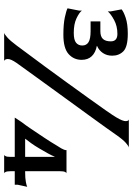

<svg xmlns="http://www.w3.org/2000/svg" viewBox="122 -762 640 924"><g transform="rotate(90 442.0 -300.0)"><path d="M147 -285Q96 -285 63.5 -292Q31 -299 20 -305L31 -361V-374Q41 -361 68.5 -348Q96 -335 138 -335Q172 -335 185.5 -346Q199 -357 199 -376Q199 -396 183 -406Q167 -416 130 -416H83V-463H130Q156 -463 167.5 -475.5Q179 -488 179 -513Q179 -529 170 -537Q161 -545 143 -545Q106 -545 77 -529.5Q48 -514 35 -499V-512L25 -565Q36 -575 66 -585Q96 -595 142 -595Q205 -595 226.5 -574Q248 -553 248 -520Q248 -494 235 -475Q222 -456 201 -447V-446Q233 -440 250.5 -421.5Q268 -403 268 -373Q268 -335 240 -310Q212 -285 147 -285ZM138 0Q144 -1 160 -15Q176 -29 199 -60Q209 -74 236 -110Q263 -146 299.5 -195.5Q336 -245 375 -299Q414 -353 450 -403Q486 -453 511.5 -489.5Q537 -526 545 -540Q564 -572 563 -586Q562 -600 554 -600H691Q684 -600 668 -586Q652 -572 629 -539Q618 -523 591.5 -486Q565 -449 529 -399.5Q493 -350 454.5 -297Q416 -244 380.5 -195Q345 -146 319 -110Q293 -74 283 -60Q263 -31 264 -16.5Q265 -2 274 0ZM725 0Q728 0 731.5 -7Q735 -14 735 -30V-51H546Q549 -56 555.5 -66Q562 -76 569 -86Q581 -101 600.5 -130Q620 -159 642 -192Q664 -225 681 -254Q697 -278 700.5 -288.5Q704 -299 702 -300H814Q811 -300 807.5 -293Q804 -286 804 -270V-101H809Q838 -101 856 -104.5Q874 -108 879 -111L869 -65V-51H804V-30Q804 -14 807.5 -7Q811 0 814 0ZM648 -101H735V-243H734Q728 -228 717 -208.5Q706 -189 694 -168.5Q682 -148 669.5 -130.5Q657 -113 648 -102Z"/></g></svg>

Font: Red Rose SemiBold
Style: Regular
Weight: 600
Designer: Jaikishan Patel
Version: Version 2.000